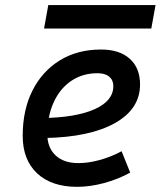

<svg xmlns="http://www.w3.org/2000/svg" viewBox="-20 -721 628 751"><path d="M286.6 -83Q325.7 -83 370.1 -95.2Q414.6 -107.4 455.6 -129.4L489.3 -45.9Q441.4 -19.5 386.7 -4.9Q332 9.8 282.2 9.8Q181.6 9.8 125.2 -43Q68.8 -95.7 68.8 -189.9Q68.8 -291.5 107.2 -367.2Q145.5 -442.9 214.4 -485.1Q283.2 -527.3 375 -527.3Q447.3 -527.3 487.5 -491.2Q527.8 -455.1 527.8 -390.6Q527.8 -294.9 429.9 -239.7Q332 -184.6 156.7 -181.2L146.5 -259.3Q277.3 -261.2 350.3 -293.9Q423.3 -326.7 423.3 -384.3Q423.3 -407.7 407.2 -421.1Q391.1 -434.6 361.3 -434.6Q303.2 -434.6 259 -404.8Q214.8 -375 190.2 -321.3Q165.5 -267.6 165 -195.8Q165.5 -142.6 197.8 -112.8Q230 -83 286.6 -83ZM152.3 -609.4 168.9 -701.2H588.4L571.8 -609.4Z"/></svg>

Font: Cascadia Code PL
Style: Italic
Weight: 400
Italic angle: -10°
Monospace: yes
Designer: Aaron Bell
Foundry: Saja Typeworks
Version: Version 2404.023